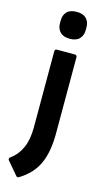

<svg xmlns="http://www.w3.org/2000/svg" viewBox="-155 -749 538 986"><g transform="rotate(15 113.5 -256.5)"><path d="M56 191Q47 196 41 188L-16 121Q-23 111 -13 104Q24 78 44 34Q64 -10 64 -76V-480Q64 -492 75 -492H170Q182 -492 182 -480V-74Q182 23 153 86.5Q124 150 56 191ZM124 -563Q89 -563 72 -581Q55 -599 55 -627V-642Q55 -671 72 -688.5Q89 -706 124 -706Q158 -706 175 -688.5Q192 -671 192 -642V-627Q192 -599 175 -581Q158 -563 124 -563Z"/></g></svg>

Font: Sofia Sans
Style: Bold
Weight: 700
Designer: Botio Nikoltchev, Ani Petrova
Foundry: lettersoup
Version: Version 4.100; ttfautohint (v1.8.4.7-5d5b)